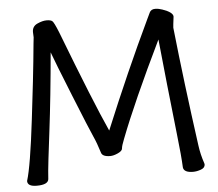

<svg xmlns="http://www.w3.org/2000/svg" viewBox="-52 -776 959 846"><g transform="rotate(-5 427.5 -352.5)"><path d="M77.1 13.2Q36.1 13.2 36.1 -11.2Q56.2 -75.2 80.6 -280Q105 -484.9 109.4 -533.4Q113.8 -582 116.9 -610.1Q120.1 -638.2 120.1 -639.2L119.1 -663.1Q119.1 -688 142.1 -698.5Q165 -709 183.1 -709Q201.2 -709 208.5 -702.9Q215.8 -696.8 233.9 -651.9Q356.9 -331.1 416 -201.2Q520 -453.1 626 -675.8Q632.8 -689.9 639.4 -703.9Q646 -717.8 664.1 -717.8Q679.2 -717.8 695.8 -711.9Q742.2 -695.8 742.2 -676.8Q736.8 -634.8 736.8 -627.9Q763.2 -380.9 801.8 -101.1Q807.1 -61 820.8 -21L821.8 -16.1Q821.8 -1 803.5 5.6Q785.2 12.2 769 12.2Q728 12.2 725.1 -11.2Q723.1 -61 711.9 -158.2Q686 -391.1 667 -582Q539.1 -317.9 478 -159.2Q465.8 -128.9 465.3 -117.9Q464.8 -106.9 445.3 -97.9Q425.8 -88.9 411.1 -88.9Q376 -88.9 371.1 -107.9Q357.9 -150.9 343.5 -182.4Q329.1 -213.9 267.1 -367.9Q205.1 -522 189 -566.9Q171.9 -372.1 152.8 -218.5Q133.8 -64.9 132.8 -48.6Q131.8 -32.2 129.9 -11.2Q127 13.2 77.1 13.2Z"/></g></svg>

Font: LXGW WenKai Screen
Style: Regular
Weight: 400
Designer: LXGW / Fontworks Inc.
Foundry: LXGW / Fontworks Inc.
Version: Version 1.510;January 18,2025